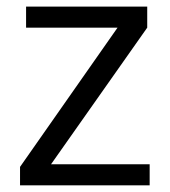

<svg xmlns="http://www.w3.org/2000/svg" viewBox="-20 -555 508 575"><path d="M428.2 0H40V-55.2L332 -472.2H58.1V-535.2H420.9V-472.2L132.8 -63H428.2Z"/></svg>

Font: f0_4961  
Style: Regular
Weight: 400
Foundry: Ascender Corporation
Version: Version 1.10